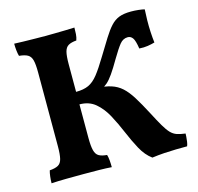

<svg xmlns="http://www.w3.org/2000/svg" viewBox="-102 -790 933 906"><g transform="rotate(-15 365.0 -337.0)"><path d="M533.3 9Q502.2 -13.5 480.2 -54Q458.2 -94.5 438.9 -140.7Q419.5 -186.9 397.2 -228.3Q374.9 -269.8 343.7 -296.2Q312.5 -322.7 265.8 -322.7V-383.8Q302.7 -383.8 327.2 -395Q351.6 -406.1 373.9 -434.3Q396.1 -462.4 426.1 -512.4Q455 -559.8 475.2 -592.3Q495.4 -624.8 514 -645.1Q532.5 -665.4 555.4 -674.2Q578.3 -683 613.6 -683Q631.4 -683 649.9 -681Q668.5 -679 679.5 -676Q678 -652 677.5 -623.5Q677 -595.1 678.5 -566.4Q680 -537.8 683 -513.3Q667.8 -508.8 648.4 -505.7Q628.9 -502.7 606.8 -504.3Q600.9 -544.2 591.4 -557.1Q582 -569.9 567.6 -569.9Q544.7 -569.9 528.5 -550Q512.4 -530 487 -487.2Q462.3 -444.6 445.4 -420.5Q428.6 -396.4 413.7 -383.6Q398.8 -370.9 378.3 -360.3L361.7 -376.8Q405.2 -374.8 434.4 -365.4Q463.6 -356.1 485.7 -336.2Q507.7 -316.3 529 -282.3Q550.3 -248.3 577.4 -196.5Q599.5 -153.7 614.6 -128.1Q629.6 -102.5 642.7 -88.6Q655.9 -74.8 672.4 -69Q688.9 -63.2 714 -60.2Q714 -55.2 713.2 -44.1Q712.4 -32.9 710.7 -20.7Q708.9 -8.6 705.3 0Q679.4 0 650.7 0.5Q622 1 592.3 3Q562.5 5 533.3 9ZM42.4 3Q42.4 -13.1 44.5 -30.1Q46.5 -47.1 50 -58.3Q77 -60.3 91.5 -68.3Q106 -76.3 111.2 -97.4Q116.4 -118.5 116.4 -158.3V-518.7Q116.4 -558.5 111.2 -578.5Q106 -598.6 91.5 -606.9Q77 -615.2 49.5 -617.7Q46 -629.4 44.2 -646.1Q42.4 -662.9 42.4 -679Q60.4 -678 86.9 -677.5Q113.5 -677 142.3 -676.5Q171.1 -676 193.2 -676Q216.2 -676 241.7 -676.5Q267.2 -677 292.2 -677.5Q317.2 -678 336.6 -679Q336.6 -662.3 335.6 -647.2Q334.6 -632 329.6 -617.7Q304.1 -615.7 290.1 -607.4Q276.2 -599.2 271 -578.8Q265.8 -558.5 265.8 -518.7V-158.3Q265.8 -118.5 271.3 -97.4Q276.7 -76.3 290.9 -68.3Q305.1 -60.3 330.1 -58.3Q333.6 -47.7 335.1 -30.9Q336.6 -14.1 336.6 3Q310.8 1 274.6 0.5Q238.4 0 198.4 0Q157.9 0 115.5 0.5Q73.1 1 42.4 3Z"/></g></svg>

Font: Vollkorn
Style: Regular
Weight: 400
Designer: Friedrich Althausen
Foundry: Friedrich Althausen
Version: Version 5.001